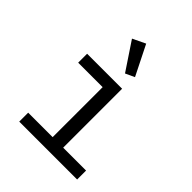

<svg xmlns="http://www.w3.org/2000/svg" viewBox="-216 -905 1032 1032"><g transform="rotate(45 300.0 -389.5)"><path d="M106 -68H292V-448H106V-516H372V-68H546V0H106ZM219 -744 292 -779 377 -609 325 -585Z"/></g></svg>

Font: iA Writer Duo S
Style: Regular
Weight: 400
Designer: Mike Abbink, Paul van der Laan, Pieter van Rosmalen, Oliver Reichenstein
Foundry: Bold Monday and Information Architects Inc.
Version: Version 2.000